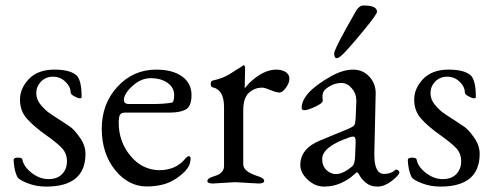

<svg xmlns="http://www.w3.org/2000/svg" viewBox="-20 -669 1806 703"><path d="M129.9 -370.1Q112.8 -352.1 112.8 -328.1Q112.8 -304.2 129.9 -284.2Q147 -264.6 159.7 -255.9Q171.9 -247.1 197.3 -231Q222.7 -214.8 237.8 -204.1Q252.9 -193.4 272.9 -164.6Q293 -136.2 293 -106Q293 14.2 148.9 14.2Q112.3 14.2 80.1 1.5Q47.9 -11.2 43 -22Q31.7 -44.9 29.8 -83Q29.8 -91.8 45.4 -91.8Q61 -91.8 62 -85Q66.4 -59.1 95.7 -36.1Q125 -13.2 157.7 -13.2Q190.4 -13.2 208 -32.2Q225.6 -51.3 225.1 -79.1Q225.1 -106.9 207 -126.5Q189 -146 146.5 -175.8Q104 -206.1 78.6 -234.4Q53.2 -262.7 53.2 -303.7Q52.7 -344.7 85.9 -379.9Q119.1 -414.1 179.2 -414.1Q239.3 -414.1 262.2 -391.1Q279.3 -370.1 278.8 -313Q278.8 -309.1 272 -309.1Q265.1 -309.1 252 -316.4Q238.8 -323.7 238.8 -330.1Q238.3 -352.1 219.2 -370.1Q200.2 -388.2 173.8 -388.2Q147.5 -388.2 129.9 -370.1Z M433.6 -303.2Q433.6 -288.1 452.6 -288.1H534.7Q581.5 -288.1 607.9 -293Q617.7 -293.9 617.7 -321.3Q617.7 -348.6 592.8 -366.2Q567.9 -382.8 532.2 -382.8Q496.6 -382.8 465.3 -354.5Q434.1 -326.2 433.6 -303.2ZM551.8 -414.1Q611.8 -414.1 646.5 -389.2Q681.2 -364.3 681.2 -321.3Q681.2 -278.3 659.2 -267.6Q637.7 -256.8 603.5 -256.8H439.9Q425.8 -256.8 420.4 -250.5Q415 -244.1 414.6 -220.2Q414.6 -150.4 457.5 -98.6Q500.5 -46.9 563 -45.9Q625.5 -45.9 659.7 -89.8Q666.5 -96.7 670.9 -97.2Q682.1 -97.7 675.3 -71.3Q668.5 -44.9 625.5 -15.6Q583.5 13.7 517.1 13.7Q450.7 13.7 401.9 -45.9Q353 -106 352.5 -197.3Q352.5 -289.1 410.2 -351.6Q467.8 -414.1 551.8 -414.1Z M991.2 -414.1Q1012.2 -414.1 1025.9 -405.3Q1039.6 -396.5 1039.6 -380.9Q1039.6 -365.2 1026.9 -347.7Q1014.2 -330.1 1003.4 -330.1Q992.7 -330.1 971.2 -338.9Q950.7 -347.7 940.4 -348.1Q911.6 -348.1 891.1 -329.1Q870.6 -310.1 870.6 -264.2V-66.9Q871.6 -40 924.3 -23.9Q947.3 -16.6 947.3 -6.8Q947.3 2.9 927.2 2.9L840.3 -2L759.3 2.9Q739.3 2.9 739.3 -6.3Q739.3 -15.6 757.3 -21.5Q775.4 -27.3 781.2 -30.3Q786.6 -33.2 793.5 -41Q800.3 -48.8 800.3 -62V-276.9Q800.3 -339.8 759.3 -349.1Q751.5 -350.6 751.5 -361.3Q751.5 -372.1 758.3 -374Q796.4 -381.8 822.8 -398.9Q849.1 -416 859.9 -422.4Q870.6 -428.7 870.6 -429.7Q870.6 -430.7 873 -430.2Q875.5 -430.2 877.4 -422.9L876 -346.2Q877.4 -346.7 886.2 -357.4Q895 -368.2 899.4 -371.1Q947.3 -414.1 991.2 -414.1Z M1284.7 -630.9Q1295.9 -648.9 1311.5 -648.9Q1360.4 -648.9 1360.4 -626Q1360.4 -617.2 1316.9 -564Q1273.4 -510.7 1248 -483.4Q1223.1 -456.1 1213.4 -456.1Q1203.6 -456.1 1203.6 -473.1Q1203.6 -490.2 1284.7 -630.9ZM1084.5 -273.9Q1084.5 -330.1 1195.3 -391.6Q1237.3 -414.1 1272.9 -414.1Q1308.6 -414.1 1332.5 -388.2Q1356.4 -362.3 1355.5 -325.2L1350.6 -108.9V-103Q1350.6 -32.2 1386.2 -32.2Q1411.1 -32.2 1426.3 -45.9Q1430.2 -49.8 1436 -46.4Q1441.9 -43 1442.4 -37.1V-36.1Q1436.5 -22.9 1411.6 -4.4Q1386.2 14.2 1361.8 14.2Q1337.4 14.2 1320.8 1Q1304.2 -12.7 1297.4 -25.4Q1290.5 -38.1 1287.6 -38.1Q1284.7 -38.1 1270.5 -24.9Q1256.3 -11.7 1229 1Q1201.7 13.7 1168 14.2Q1134.3 14.6 1106.9 -10.7Q1079.6 -36.1 1079.6 -64.9Q1079.6 -125 1152.3 -154.8L1254.4 -196.8Q1273.4 -205.1 1277.3 -210.9Q1281.2 -216.8 1282.2 -236.8L1284.7 -298.8V-300.8Q1284.7 -326.2 1268.1 -345.7Q1251.5 -365.2 1230 -365.2Q1208.5 -365.2 1189.5 -354.5Q1170.4 -343.8 1165.5 -335Q1160.6 -326.2 1160.6 -314L1161.6 -299.8Q1161.6 -291 1133.3 -277.8Q1084.5 -255.4 1084.5 -273.9ZM1159.7 -86.9Q1159.7 -61 1175.3 -46.4Q1212.9 -11.7 1268.6 -59.1Q1279.8 -67.9 1280.3 -99.1L1282.2 -147.9Q1283.2 -168.9 1273.4 -168.9Q1266.6 -168.9 1259.3 -166Q1159.7 -131.8 1159.7 -86.9Z M1573.2 -370.1Q1556.2 -352.1 1556.2 -328.1Q1556.2 -304.2 1573.2 -284.2Q1590.3 -264.6 1603 -255.9Q1615.2 -247.1 1640.6 -231Q1666 -214.8 1681.2 -204.1Q1696.3 -193.4 1716.3 -164.6Q1736.3 -136.2 1736.3 -106Q1736.3 14.2 1592.3 14.2Q1555.7 14.2 1523.4 1.5Q1491.2 -11.2 1486.3 -22Q1475.1 -44.9 1473.1 -83Q1473.1 -91.8 1488.8 -91.8Q1504.4 -91.8 1505.4 -85Q1509.8 -59.1 1539.1 -36.1Q1568.4 -13.2 1601.1 -13.2Q1633.8 -13.2 1651.4 -32.2Q1668.9 -51.3 1668.5 -79.1Q1668.5 -106.9 1650.4 -126.5Q1632.3 -146 1589.8 -175.8Q1547.4 -206.1 1522 -234.4Q1496.6 -262.7 1496.6 -303.7Q1496.1 -344.7 1529.3 -379.9Q1562.5 -414.1 1622.6 -414.1Q1682.6 -414.1 1705.6 -391.1Q1722.7 -370.1 1722.2 -313Q1722.2 -309.1 1715.3 -309.1Q1708.5 -309.1 1695.3 -316.4Q1682.1 -323.7 1682.1 -330.1Q1681.6 -352.1 1662.6 -370.1Q1643.6 -388.2 1617.2 -388.2Q1590.8 -388.2 1573.2 -370.1Z"/></svg>

Font: EBGaramond
Style: Regular
Weight: 400
Version: Version 000.012g